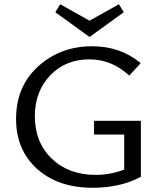

<svg xmlns="http://www.w3.org/2000/svg" viewBox="-20 -883 761 909"><path d="M566 -825 404 -708 242 -825 265 -863 404 -785 543 -863ZM425 -311H647V-46Q550 6 419 6Q255 6 155.5 -83.5Q56 -173 56 -320Q56 -474 161 -569Q266 -664 416 -664Q551 -664 646 -584L592 -525Q509 -602 403 -602Q290 -602 217.5 -526Q145 -450 145 -333Q145 -209 225 -132Q305 -55 433 -55Q502 -55 568 -80V-246H425Z"/></svg>

Font: EauTestText Medium
Style: Regular
Weight: 500
Designer: Christian Thalmann (Catharsis Fonts)
Version: Version 0.001;PS 000.001;hotconv 1.0.88;makeotf.lib2.5.64775